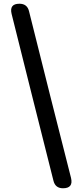

<svg xmlns="http://www.w3.org/2000/svg" viewBox="-20 -826 427 1027"><path d="M317 181Q276 181 266 141L152 -312L42 -752Q29 -806 84 -806Q125 -806 135 -767L249 -312L360 126Q373 181 317 181Z"/></svg>

Font: GenSenRounded2 TW B
Style: Regular
Weight: 700
Version: Version 2.000;PS 2;hotconv 16.6.51;makeotf.lib2.5.65220 DEVE